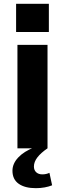

<svg xmlns="http://www.w3.org/2000/svg" viewBox="-20 -774 339 1002"><path d="M228 -540V0H71V-540ZM235 -754V-607H64V-754ZM167 208Q110 208 77.5 185Q45 162 45 117Q45 80 75 48Q105 16 159 -5L228 0Q193 24 175 47.5Q157 71 157 95Q157 114 169 125Q181 136 201 136Q221 136 238 128L252 193Q235 200 213 204Q191 208 167 208Z"/></svg>

Font: Pathway Extreme
Style: Bold
Weight: 700
Designer: Eduardo Rodriguez Tunni
Foundry: Eduardo Rodriguez Tunni
Version: Version 1.001;gftools[0.9.26]